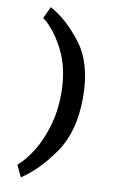

<svg xmlns="http://www.w3.org/2000/svg" viewBox="-101 -810 607 1033"><g transform="rotate(10 202.5 -294.0)"><path d="M90 171 60 107Q101 72 139 11.5Q177 -49 201.5 -132Q226 -215 226 -310Q226 -446 176 -545Q126 -644 60 -695L90 -759Q183 -709 264 -601.5Q345 -494 345 -310Q345 -125 265 -8.5Q185 108 90 171Z"/></g></svg>

Font: Madhuban Bold
Style: Regular
Weight: 700
Designer: jaikishan Patel
Foundry: MagicType
Version: Version 1.000